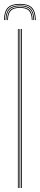

<svg xmlns="http://www.w3.org/2000/svg" viewBox="-30 -946 200 966"><path d="M76 0V-800H80V0ZM60 0V-800H64V0ZM68 0V-800H72V0ZM70 -926.5Q112.2 -926.5 130.8 -907.6Q149.2 -888.8 150 -845.2H146Q145.2 -886.8 127.6 -904.6Q110 -922.5 70 -922.5Q30 -922.5 12.4 -904.6Q-5.2 -886.8 -6 -845.2H-10Q-9.2 -888.8 9.2 -907.6Q27.8 -926.5 70 -926.5ZM70 -918.5Q108 -918.5 124.6 -901.5Q141.2 -884.5 142 -845.2H138Q137.5 -882.5 121.6 -898.5Q105.8 -914.5 70 -914.5Q34.2 -914.5 18.4 -898.5Q2.5 -882.5 2 -845.2H-2Q-1.2 -884.5 15.5 -901.5Q32.2 -918.5 70 -918.5ZM70 -910.5Q103.8 -910.5 118.6 -895.4Q133.5 -880.2 134 -845.2H130Q129.5 -878 115.5 -892.2Q101.5 -906.5 70 -906.5Q38.5 -906.5 24.5 -892.2Q10.5 -878 10 -845.2H6Q6.5 -880.2 21.4 -895.4Q36.2 -910.5 70 -910.5Z"/></svg>

Font: Big Shoulders Inline Display SC Thin
Style: Regular
Weight: 100
Designer: Patric King
Foundry: XO Type Co
Version: Version 2.002